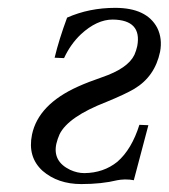

<svg xmlns="http://www.w3.org/2000/svg" viewBox="-20 -459 430 489"><path d="M357.9 -140.1 320.8 0Q311.5 -2 298.3 -2Q285.6 -1.5 278.8 0Q238.8 9.8 187 9.8Q127.4 9.8 88.4 -23.9Q49.8 -59.1 61.5 -116.2Q77.6 -192.9 178.2 -238.3Q204.1 -250 239.7 -262.2Q305.7 -284.7 322.3 -319.3Q327.1 -330.1 329.6 -341.8Q341.8 -408.2 267.1 -409.2Q226.6 -409.2 186 -371.6Q159.7 -346.7 143.1 -311L119.1 -312Q130.4 -358.9 150.9 -414.1Q207 -439 273.4 -439Q353.5 -439 380.4 -388.2Q394 -360.8 387.7 -327.1Q374.5 -264.2 322.3 -232.9Q299.3 -219.2 250.5 -199.2Q153.8 -161.6 131.8 -117.2Q126.5 -105.5 123.5 -92.8Q113.8 -47.9 158.7 -26.4Q176.8 -18.1 194.8 -18.1Q243.7 -18.6 278.8 -46.9Q315.4 -78.6 335 -141.1Z"/></svg>

Font: Linux Biolinum Slanted O
Style: Slanted
Weight: 400
Designer: Philipp H. Poll
Foundry: Philipp H. Poll
Version: Version 1.0.4